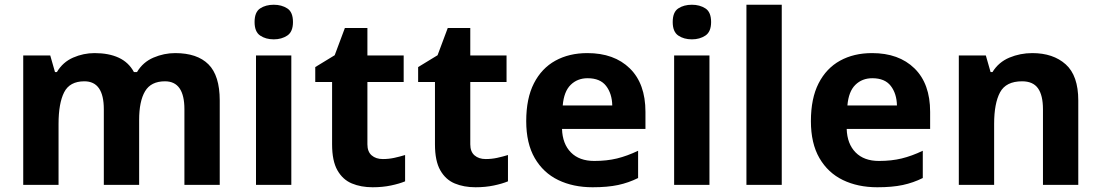

<svg xmlns="http://www.w3.org/2000/svg" viewBox="-20 -780 4644 810"><path d="M719 -556Q812 -556 859.5 -508.5Q907 -461 907 -356V0H758V-319Q758 -437 676 -437Q617 -437 592 -395Q567 -353 567 -274V0H418V-319Q418 -437 336 -437Q274 -437 250.5 -390.5Q227 -344 227 -257V0H78V-546H192L212 -476H220Q245 -518 288.5 -537Q332 -556 379 -556Q439 -556 481 -536.5Q523 -517 545 -476H558Q583 -518 627.5 -537Q672 -556 719 -556Z M1135 -760Q1168 -760 1192 -744.5Q1216 -729 1216 -687Q1216 -646 1192 -630Q1168 -614 1135 -614Q1101 -614 1077.5 -630Q1054 -646 1054 -687Q1054 -729 1077.5 -744.5Q1101 -760 1135 -760ZM1209 -546V0H1060V-546Z M1595 -109Q1620 -109 1643 -114Q1666 -119 1689 -126V-15Q1665 -5 1629.5 2.5Q1594 10 1552 10Q1503 10 1464.5 -6Q1426 -22 1403.5 -61.5Q1381 -101 1381 -171V-434H1310V-497L1392 -547L1435 -662H1530V-546H1683V-434H1530V-171Q1530 -140 1548 -124.5Q1566 -109 1595 -109Z M2029 -109Q2054 -109 2077 -114Q2100 -119 2123 -126V-15Q2099 -5 2063.5 2.5Q2028 10 1986 10Q1937 10 1898.5 -6Q1860 -22 1837.5 -61.5Q1815 -101 1815 -171V-434H1744V-497L1826 -547L1869 -662H1964V-546H2117V-434H1964V-171Q1964 -140 1982 -124.5Q2000 -109 2029 -109Z M2458 -556Q2571 -556 2637 -491.5Q2703 -427 2703 -308V-236H2351Q2353 -173 2388.5 -137Q2424 -101 2487 -101Q2540 -101 2583 -111.5Q2626 -122 2672 -144V-29Q2632 -9 2587.5 0.5Q2543 10 2480 10Q2398 10 2335 -20.5Q2272 -51 2236 -113Q2200 -175 2200 -269Q2200 -365 2232.5 -428.5Q2265 -492 2323 -524Q2381 -556 2458 -556ZM2459 -450Q2416 -450 2387.5 -422Q2359 -394 2354 -335H2563Q2562 -385 2537 -417.5Q2512 -450 2459 -450Z M2899 -760Q2932 -760 2956 -744.5Q2980 -729 2980 -687Q2980 -646 2956 -630Q2932 -614 2899 -614Q2865 -614 2841.5 -630Q2818 -646 2818 -687Q2818 -729 2841.5 -744.5Q2865 -760 2899 -760ZM2973 -546V0H2824V-546Z M3278 0H3129V-760H3278Z M3659 -556Q3772 -556 3838 -491.5Q3904 -427 3904 -308V-236H3552Q3554 -173 3589.5 -137Q3625 -101 3688 -101Q3741 -101 3784 -111.5Q3827 -122 3873 -144V-29Q3833 -9 3788.5 0.5Q3744 10 3681 10Q3599 10 3536 -20.5Q3473 -51 3437 -113Q3401 -175 3401 -269Q3401 -365 3433.5 -428.5Q3466 -492 3524 -524Q3582 -556 3659 -556ZM3660 -450Q3617 -450 3588.5 -422Q3560 -394 3555 -335H3764Q3763 -385 3738 -417.5Q3713 -450 3660 -450Z M4335 -556Q4423 -556 4476 -508.5Q4529 -461 4529 -356V0H4380V-319Q4380 -378 4359 -407.5Q4338 -437 4292 -437Q4224 -437 4199 -390.5Q4174 -344 4174 -257V0H4025V-546H4139L4159 -476H4167Q4193 -518 4238.5 -537Q4284 -556 4335 -556Z"/></svg>

Font: Noto Sans Kannada
Style: Bold
Weight: 700
Designer: Jelle Bosma - Monotype Design Team
Foundry: Monotype Imaging Inc.
Version: Version 2.005; ttfautohint (v1.8.4.7-5d5b)